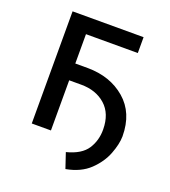

<svg xmlns="http://www.w3.org/2000/svg" viewBox="-125 -620 752 850"><g transform="rotate(20 251.5 -194.5)"><path d="M468.3 -83Q467.8 -46.9 449.7 0.2Q431.6 47.4 390.6 86.7Q349.6 126 280.3 138.7L256.3 67.4Q325.2 49.8 351.6 9.3Q377.9 -31.2 377.4 -83Q377 -157.2 332.5 -196.8Q288.1 -236.3 218.3 -236.3H161.6V0H71.3V-528.3H405.8V-453.6H161.6V-315.4H220.2Q326.7 -314.9 397.2 -254.4Q467.8 -193.8 468.3 -84.5Z"/></g></svg>

Font: LXGW WenKai Screen R
Style: Regular
Weight: 400
Designer: Fontworks Inc.
Version: Version 1.235;May 31, 2022